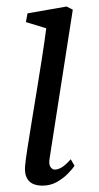

<svg xmlns="http://www.w3.org/2000/svg" viewBox="-20 -574 310 604"><path d="M113.5 10Q96 10 83 4Q70 -2 63.5 -16Q57 -30 59 -53Q60.5 -70 66 -105.5Q71.5 -141 79.2 -188.2Q87 -235.5 95.5 -287.8Q104 -340 112 -391.2Q120 -442.5 125.5 -485L61.5 -504.5L66.5 -532L189.5 -553.5L209 -543.5L136 -75.5Q133 -57 138.8 -48.8Q144.5 -40.5 152 -40.5Q162.5 -40.5 174.2 -47.5Q186 -54.5 202.5 -73L214.5 -52.5Q209 -44 194.8 -29Q180.5 -14 159.8 -2Q139 10 113.5 10Z"/></svg>

Font: Merriweather 48pt Light
Style: Italic
Weight: 300
Italic angle: -7.8°
Version: Version 2.101